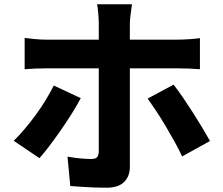

<svg xmlns="http://www.w3.org/2000/svg" viewBox="-20 -826 1040 896"><path d="M596 -806Q595 -799 592.5 -782Q590 -765 588 -746Q586 -727 586 -714Q586 -684 586 -647.5Q586 -611 586 -574.5Q586 -538 586 -507Q586 -487 586 -451.5Q586 -416 586 -372Q586 -328 586 -280Q586 -232 586 -187.5Q586 -143 586 -106.5Q586 -70 586 -48Q586 -3 559 23.5Q532 50 477 50Q448 50 419.5 49Q391 48 363 46Q335 44 308 42L295 -95Q327 -89 357 -86.5Q387 -84 405 -84Q424 -84 432 -91.5Q440 -99 441 -118Q441 -127 441 -155Q441 -183 441 -223Q441 -263 441 -307.5Q441 -352 441 -393Q441 -434 441 -464.5Q441 -495 441 -507Q441 -525 441 -562.5Q441 -600 441 -642Q441 -684 441 -715Q441 -735 438.5 -764Q436 -793 433 -806ZM95 -649Q118 -646 144.5 -643.5Q171 -641 195 -641Q207 -641 243.5 -641Q280 -641 330.5 -641Q381 -641 439 -641Q497 -641 556 -641Q615 -641 666.5 -641Q718 -641 756 -641Q794 -641 810 -641Q832 -641 862.5 -643Q893 -645 913 -648V-503Q889 -505 861 -506Q833 -507 811 -507Q795 -507 757.5 -507Q720 -507 668.5 -507Q617 -507 558.5 -507Q500 -507 441.5 -507Q383 -507 332.5 -507Q282 -507 245.5 -507Q209 -507 195 -507Q173 -507 145 -506Q117 -505 95 -503ZM357 -368Q339 -334 314.5 -295Q290 -256 262.5 -216.5Q235 -177 209.5 -143.5Q184 -110 164 -88L44 -169Q69 -193 95.5 -224.5Q122 -256 147 -290Q172 -324 193.5 -359.5Q215 -395 231 -427ZM790 -431Q809 -407 832 -373.5Q855 -340 879 -302.5Q903 -265 924 -230Q945 -195 960 -168L830 -96Q814 -130 793.5 -167Q773 -204 751 -241Q729 -278 707.5 -310Q686 -342 669 -366Z"/></svg>

Font: Noto Sans TC ExtraBold
Style: Regular
Weight: 800
Designer: Ryoko NISHIZUKA  (kana, bopomofo & ideographs); Paul D. Hunt (Latin, Greek & Cyrillic); Sandoll Communications , Soo-you
Foundry: Adobe
Version: Version 2.004-H2;hotconv 1.0.118;makeotfexe 2.5.65603